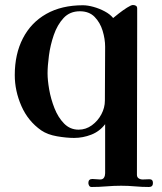

<svg xmlns="http://www.w3.org/2000/svg" viewBox="-20 -554 648 767"><path d="M400 -367Q400 -398 390 -431Q380 -464 358 -486.5Q336 -509 299 -509Q259 -509 234 -482Q209 -455 195 -414.5Q181 -374 175.5 -332Q170 -290 170 -261Q170 -234 176.5 -196.5Q183 -159 197.5 -122Q212 -85 236 -60.5Q260 -36 294 -36Q323 -36 347 -53.5Q371 -71 385 -97.5Q399 -124 399 -152Q399 -205 399.5 -259Q400 -313 400 -367ZM591 177Q591 193 575 193Q547 193 519.5 190.5Q492 188 464 188Q435 188 405 190.5Q375 193 346 193Q339 193 336 187.5Q333 182 333 177Q333 161 349 161Q357 161 365 162Q373 163 380 163Q391 163 395.5 155.5Q400 148 400 138V-58Q378 -29 344.5 -16Q311 -3 276 -3Q246 -3 208 -9.5Q170 -16 145 -33Q92 -70 65.5 -130.5Q39 -191 39 -254Q39 -338 71.5 -401Q104 -464 165 -498.5Q226 -533 311 -533Q330 -533 353.5 -526.5Q377 -520 398.5 -508.5Q420 -497 432 -482Q439 -488 455 -500.5Q471 -513 487.5 -523.5Q504 -534 511 -534Q518 -534 523 -531Q528 -528 528 -520V-459L527 144Q527 154 534 158.5Q541 163 550 163Q557 163 563.5 162.5Q570 162 577 162Q591 162 591 177Z"/></svg>

Font: Kaisei Opti
Style: Bold
Weight: 700
Designer: Font-Kai, 金井和夫
Foundry: KAZUO KANAI
Version: Version 5.003